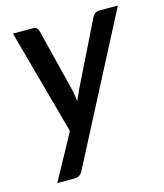

<svg xmlns="http://www.w3.org/2000/svg" viewBox="-104 -588 714 837"><g transform="rotate(-15 253.0 -170.0)"><path d="M166 146Q154 169.5 130.5 169.5H51L163 -35.5L33 -510H122Q134.5 -510 140.5 -503.8Q146.5 -497.5 148.5 -489L220.5 -199.5Q223 -188 224.8 -176.2Q226.5 -164.5 227.5 -152.5Q232.5 -164.5 237.8 -176.2Q243 -188 248.5 -200L391 -489.5Q395.5 -498.5 403.8 -504.2Q412 -510 421 -510H506.5Z"/></g></svg>

Font: Lato Semibold
Style: Italic
Weight: 600
Italic angle: -7°
Designer: Lukasz Dziedzic
Foundry: tyPoland Lukasz Dziedzic
Version: Version 2.006; 2014-01-15